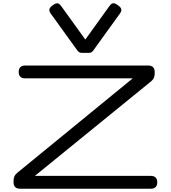

<svg xmlns="http://www.w3.org/2000/svg" viewBox="-20 -1149 1039 1169"><path d="M85 -96.7 788.1 -671.9H132.8Q113.8 -671.9 103.8 -681.9Q93.8 -691.9 93.8 -710.9Q93.8 -730 103.8 -740Q113.8 -750 132.8 -750H882.8Q901.9 -750 911.9 -740Q921.9 -730 921.9 -710.9V-701.2Q921.9 -685.5 916.5 -674.1Q911.1 -662.6 899.4 -653.3L192.4 -78.1H898.4Q917.5 -78.1 927.5 -68.1Q937.5 -58.1 937.5 -39.1Q937.5 -20 927.5 -10Q917.5 0 898.4 0H101.6Q82.5 0 72.5 -10Q62.5 -20 62.5 -39.1V-48.8Q62.5 -64.5 67.9 -75.9Q73.2 -87.4 85 -96.7ZM304.7 -1119.6Q315.9 -1127.4 324.5 -1128.7Q333 -1129.9 339.4 -1125.5Q345.7 -1121.1 353 -1111.3L499.5 -908.2L646 -1111.8Q653.3 -1121.6 659.7 -1126Q666 -1130.4 674.3 -1129.2Q682.6 -1127.9 694.3 -1119.6L699.2 -1116.2Q710.9 -1107.9 715.6 -1100.1Q720.2 -1092.3 718.8 -1084.5Q717.3 -1076.7 710.4 -1066.9L548.8 -842.8Q541.5 -832.5 535.2 -829.8Q528.8 -827.1 519 -827.1H480Q470.7 -827.1 464.4 -829.8Q458 -832.5 450.2 -842.8L288.6 -1066.9Q281.7 -1076.2 280.5 -1084.2Q279.3 -1092.3 283.9 -1100.3Q288.6 -1108.4 299.8 -1116.2Z"/></svg>

Font: Gyrochrome
Style: Regular
Weight: 400
Designer: David Moles
Foundry: David Moles
Version: Version 1.005;Glyphs 3.2.3 (3260)